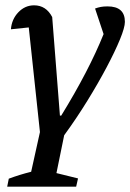

<svg xmlns="http://www.w3.org/2000/svg" viewBox="-20 -509 489 721"><path d="M7 192 13 162Q53 147 97 136L130 -13L88 -406Q55 -403 21 -399Q24 -437 49 -463Q74 -489 108 -489Q153 -489 176 -445L205 -75H210Q314 -244 369 -381L337 -477Q348 -481 358.5 -483Q369 -485 384 -485Q449 -485 449 -427Q449 -406 430.5 -361Q412 -316 380.5 -256.5Q349 -197 308 -130.5Q267 -64 221 -1L192 141L273 161L266 192Z"/></svg>

Font: Piazzolla Medium
Style: Italic
Weight: 500
Italic angle: -11.3°
Designer: Juan Pablo del Peral
Foundry: Huerta Tipografica
Version: Version 1.330